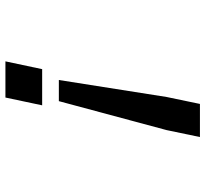

<svg xmlns="http://www.w3.org/2000/svg" viewBox="-44 -546 739 690"><g transform="rotate(-90 325.0 -201.5)"><path d="M449 -551 421 -419H291L319 -551ZM202 28 306 -359H382L321 28L296 148H177Z"/></g></svg>

Font: Azeret Mono
Style: Italic
Weight: 400
Italic angle: -12°
Designer: Martin Vácha
Foundry: Displaay
Version: Version 1.000; Glyphs 3.0.3, build 3074